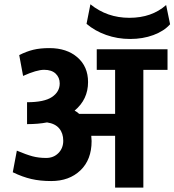

<svg xmlns="http://www.w3.org/2000/svg" viewBox="-20 -853 793 873"><path d="M503.4 0V-235.4H395Q396.5 -211.9 396.5 -211.4Q396.5 -127 345.7 -78.4Q294.9 -29.8 212.9 -29.8Q162.6 -29.8 122.6 -39.1Q82.5 -48.3 38.1 -69.8L56.6 -168Q99.6 -149.9 127.9 -142.3Q156.2 -134.8 189.9 -134.8Q223.6 -134.8 245.6 -157Q267.6 -179.2 267.6 -213.1Q267.6 -247.1 249.3 -269Q231 -291 193.8 -296.4Q154.3 -288.6 103 -288.6V-388.2Q181.2 -388.2 216.3 -411.9Q251.5 -435.5 251.5 -473.6Q251.5 -500.5 233.2 -518.1Q214.8 -535.6 180.7 -535.6Q146.5 -535.6 85 -507.8L67.4 -602.5Q100.1 -619.1 131.3 -626.7Q162.6 -634.3 204.6 -634.3Q283.7 -634.3 332 -592.3Q380.4 -550.3 380.4 -480Q380.4 -400.9 319.3 -350.1Q328.1 -345.7 339.8 -335.4H503.4V-535.2H419.9V-628.9H741.7V-535.2H631.8V0ZM391.1 -833.5Q466.8 -772 568.4 -772Q669.9 -772 735.4 -830.1L753.4 -742.7Q725.6 -711.4 677.5 -693.6Q629.4 -675.8 571.8 -675.8Q514.2 -675.8 462.6 -694.1Q411.1 -712.4 373.5 -744.6Z"/></svg>

Font: Yantramanav
Style: Bold
Weight: 700
Version: Version 1.001;PS 1.0;hotconv 1.0.72;makeotf.lib2.5.5900; ttf